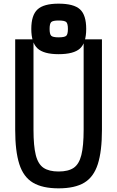

<svg xmlns="http://www.w3.org/2000/svg" viewBox="-20 -1015 640 1049"><path d="M300 14Q212 14 160 -17Q108 -48 85.5 -118.5Q63 -189 63 -306V-800H163V-306Q163 -218 175.5 -168Q188 -118 218 -98Q248 -78 300 -78Q353 -78 382.5 -98Q412 -118 424.5 -168Q437 -218 437 -306V-800H537V-306Q537 -189 514.5 -118.5Q492 -48 440.5 -17Q389 14 300 14ZM300 -719Q219 -719 185 -750.5Q151 -782 151 -857Q151 -932 185 -963.5Q219 -995 300 -995Q383 -995 417 -964Q451 -933 451 -857Q451 -781 417 -750Q383 -719 300 -719ZM300 -811Q333 -811 342 -819.5Q351 -828 351 -857Q351 -886 342 -894.5Q333 -903 300 -903Q269 -903 260 -894.5Q251 -886 251 -857Q251 -828 260 -819.5Q269 -811 300 -811Z"/></svg>

Font: Victor Mono Thin
Style: Regular
Weight: 100
Monospace: yes
Designer: Rune Bjørnerås
Version: Version 1.561;gftools[0.9.30]